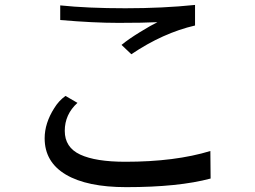

<svg xmlns="http://www.w3.org/2000/svg" viewBox="-20 -731 1040 783"><path d="M162.1 -167Q162.1 -228.5 201.2 -290Q219.7 -320.3 247.1 -339.8L295.9 -311.5Q244.1 -264.6 244.1 -197.3Q244.1 -129.9 307.1 -100.6Q370.1 -71.3 491.2 -71.3Q694.3 -71.3 837.9 -115.2L838.9 -2.9Q708 32.2 495.1 32.2Q335 32.2 248.5 -19Q162.1 -70.3 162.1 -167ZM225.6 -649.4V-709Q337.9 -697.3 491.2 -697.3Q644.5 -697.3 775.4 -710.9V-627Q644.5 -596.7 515.6 -509.8L475.6 -547.9Q503.9 -571.3 550.8 -600.1Q597.7 -628.9 622.1 -640.6Q566.4 -637.7 463.4 -637.7Q360.4 -637.7 225.6 -649.4Z"/></svg>

Font: GenEi LateGo v2
Style: Medium
Weight: 500
Designer: o_tamon (Modified)
Foundry: o_tamon / Adobe Systems Incorporated / FONT 910 / Philipp H. Poll
Version: Version 2.1;Original Version 1.004